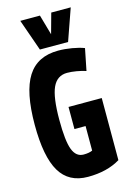

<svg xmlns="http://www.w3.org/2000/svg" viewBox="-138 -990 720 1066"><g transform="rotate(-15 222.0 -457.0)"><path d="M19 -345Q19 -534 75 -622Q131 -710 251 -710Q289 -710 330 -703Q371 -696 399 -685L374 -560Q350 -568 320.5 -573Q291 -578 267 -578Q209 -578 183.5 -522Q158 -466 158 -337Q158 -215 177 -165.5Q196 -116 239 -116Q271 -116 290 -125V-266H226V-393H417V-36Q341 10 231 10Q121 10 70 -76Q19 -162 19 -345ZM381 -924 317 -742H155L91 -924H204L237 -808L269 -924Z"/></g></svg>

Font: Georama Condensed
Style: Bold
Weight: 700
Width: 3
Designer: Jean-Baptiste Levee
Foundry: Production Type
Version: Version 1.000